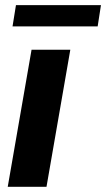

<svg xmlns="http://www.w3.org/2000/svg" viewBox="-20 -720 409 740"><path d="M251 -528.3 159.2 0H9.8L101.6 -528.3ZM369.1 -700.2 356.4 -618.2H28.3L41.5 -700.2Z"/></svg>

Font: Roboto ExtraBold
Style: Italic
Weight: 800
Designer: Christian Robertson
Foundry: Google
Version: Version 3.009; 2024